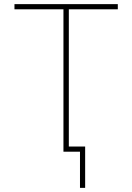

<svg xmlns="http://www.w3.org/2000/svg" viewBox="-20 -734 640 929"><path d="M287 0V-689H50V-714H550V-689H313V-25H392V175H367V0Z"/></svg>

Font: Noto Sans Mono Thin
Style: Regular
Weight: 100
Designer: Monotype Design Team
Foundry: Monotype Imaging Inc.
Version: Version 2.014